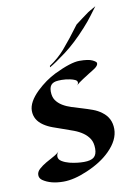

<svg xmlns="http://www.w3.org/2000/svg" viewBox="-82 -754 571 818"><g transform="rotate(-10 203.5 -345.0)"><path d="M250 -378.9Q259.3 -385.7 259.3 -393.6Q259.3 -401.4 250 -405.8Q240.7 -410.2 228.5 -412.6Q209.5 -416.5 193.1 -416.5Q176.8 -416.5 167.7 -414.8Q158.7 -413.1 152.3 -408.7Q138.7 -399.4 138.7 -376Q138.7 -352.5 148.9 -337.6Q159.2 -322.8 176 -312.5Q192.9 -302.2 214.4 -295.4Q235.8 -288.6 258.1 -282Q280.3 -275.4 301.8 -267.6Q323.2 -259.8 339.8 -247.1Q377.4 -219.7 377.4 -171.9Q377.4 -124.5 332 -79.1Q293.5 -40.5 230.5 -13.7Q171.9 11.7 126 11.7Q70.3 11.7 36.6 -11.7Q24.4 -20.5 24.4 -34.4Q24.4 -48.3 37.1 -59.8Q49.8 -71.3 66.9 -81.3Q84 -91.3 101.1 -100.3Q118.2 -109.4 127 -119.6Q118.2 -109.9 118.2 -97.7Q118.2 -85.4 131.8 -76.9Q145.5 -68.4 164.1 -63.5Q196.3 -55.7 226.1 -55.7Q255.9 -55.7 269.3 -66.7Q282.7 -77.6 282.7 -103.5Q282.7 -129.4 272.5 -145.8Q262.2 -162.1 245.6 -173.8Q229 -185.5 207.5 -193.6Q186 -201.7 163.8 -209.2Q141.6 -216.8 120.1 -224.6Q98.6 -232.4 82 -243.7Q44.9 -268.6 44.9 -308.6Q44.9 -346.7 89.8 -390.1Q128.9 -427.2 171.4 -448.2Q244.1 -483.4 281.2 -483.4Q319.8 -483.4 336.9 -475.1Q354 -466.8 354 -460.7Q354 -454.6 350.1 -449.7Q346.2 -444.8 340.6 -440.7Q335 -436.5 329.1 -433.1Q323.2 -429.7 312.5 -422.9Q301.8 -416 283.7 -404.5Q265.6 -393.1 250 -378.9ZM153.8 -478V-483.9Q192.4 -509.3 220.7 -542Q254.9 -581.5 296.4 -637.7Q296.9 -638.7 324.2 -658.7Q351.6 -678.7 354.5 -680.9Q357.4 -683.1 363.8 -686.5Q370.1 -689.9 376 -693.4Q381.8 -696.8 388.7 -700.7Q375.5 -683.6 361.1 -663.8Q346.7 -644 323.2 -618.2Q272 -561.5 224.9 -526.4Q177.7 -491.2 153.8 -478Z"/></g></svg>

Font: Fondamento
Style: Regular
Weight: 400
Version: Version 1.000